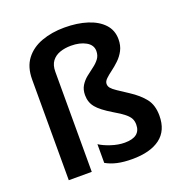

<svg xmlns="http://www.w3.org/2000/svg" viewBox="-138 -884 959 1013"><g transform="rotate(-20 342.0 -377.5)"><path d="M581 -610Q581 -574 567 -547.5Q553 -521 532 -501Q511 -481 490 -465.5Q469 -450 455 -436.5Q441 -423 441 -409Q441 -396 449.5 -385.5Q458 -375 479.5 -360.5Q501 -346 538 -322Q589 -289 617.5 -252.5Q646 -216 646 -157Q646 -73 590.5 -31.5Q535 10 434 10Q386 10 350.5 2Q315 -6 287 -22V-127Q311 -111 350.5 -98Q390 -85 426 -85Q471 -85 493 -102.5Q515 -120 515 -154Q515 -174 507.5 -188.5Q500 -203 480.5 -219Q461 -235 423 -257Q361 -294 337.5 -323Q314 -352 314 -392Q314 -423 327.5 -445Q341 -467 361.5 -483.5Q382 -500 402.5 -515Q423 -530 436.5 -548Q450 -566 450 -591Q450 -625 416.5 -644Q383 -663 333 -663Q298 -663 270 -653Q242 -643 225.5 -621Q209 -599 209 -562V0H80V-565Q80 -635 113.5 -679Q147 -723 204.5 -744Q262 -765 333 -765Q405 -765 461 -747Q517 -729 549 -694.5Q581 -660 581 -610Z"/></g></svg>

Font: Noto Sans NKo Unjoined SemiBold
Style: Regular
Weight: 600
Designer: Monotype Design Team
Foundry: Monotype Imaging Inc.
Version: Version 2.004